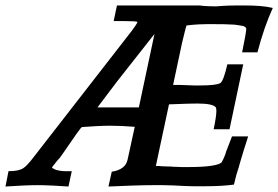

<svg xmlns="http://www.w3.org/2000/svg" viewBox="-24 -676 1016 701"><path d="M456 -562Q465 -574 471 -583Q477 -592 478 -596Q473 -599 430 -599H391L403 -656H706Q710 -655 718 -654.5Q726 -654 735 -653.5Q744 -653 753 -653Q762 -653 768 -653Q792 -655 810 -655.5Q828 -656 836 -656H873Q902 -656 926.5 -654Q951 -652 972 -647Q940 -577 916 -485H860Q875 -558 875 -570V-571Q875 -577 864 -581Q861 -582 853 -583Q845 -584 832 -586Q821 -587 796 -587.5Q771 -588 736 -588Q721 -588 701 -587Q681 -586 657 -583Q653 -571 649.5 -555.5Q646 -540 641 -521L608 -366Q617 -366 630 -366Q643 -366 657 -365Q674 -364 685.5 -364Q697 -364 705 -364Q767 -364 781 -373Q793 -383 806 -441H864L814 -204H756Q766 -251 766 -271Q766 -280 764 -284Q753 -298 697 -298Q686 -298 664 -297.5Q642 -297 593 -295L545 -70Q550 -70 555 -70Q560 -70 567 -69Q572 -69 580.5 -68.5Q589 -68 596 -68Q599 -68 601 -68L610 -67Q613 -67 615 -67Q629 -66 640 -66Q651 -66 661 -66Q715 -66 746 -70.5Q777 -75 785 -83Q788 -88 791.5 -95.5Q795 -103 799 -113L798 -112Q799 -114 800 -116.5Q801 -119 801 -121L823 -178H882Q874 -154 865.5 -126Q857 -98 852 -81Q851 -77 848 -66.5Q845 -56 841 -44Q840 -41 839 -38Q838 -35 838 -33Q837 -30 836 -26L832 -9Q831 -6 830 -2Q786 4 724 4H682Q662 4 608 1H609Q587 0 569 0Q551 0 537 0Q505 0 459.5 1.5Q414 3 372 5L384 -49Q435 -57 442 -94L468 -213Q443 -215 421 -216Q399 -217 379 -217Q354 -217 327.5 -215.5Q301 -214 274 -212H275Q271 -212 199 -106V-107Q197 -102 190.5 -95.5Q184 -89 176 -78Q166 -67 166 -63L180 -56H179Q188 -54 196 -52.5Q204 -51 214 -51H238L226 5Q199 3 167.5 1.5Q136 0 113 0Q90 0 57 1.5Q24 3 -4 5L7 -51Q45 -51 61 -62Q74 -70 97 -100ZM540 -552 403 -378 332 -284H483Z"/></svg>

Font: New Athena Unicode
Style: Bold Italic
Weight: 700
Designer: J. Rusten 1997; rev. by R. Hancock 2001, 2002, rev. by D. Mastronarde 2002-2021
Foundry: Society for Classical Studies (formerly American Philological Association)
Version: Version 5.008